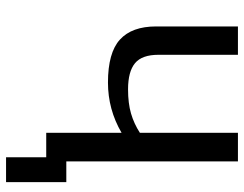

<svg xmlns="http://www.w3.org/2000/svg" viewBox="-108 -582 825 650"><g transform="rotate(90 305.0 -256.5)"><path d="M596 -68V136H512V0H429V-255Q350 -209 259 -209Q158 -209 113.5 -249.5Q69 -290 69 -372V-649H165V-380Q165 -324 193.5 -300.5Q222 -277 282 -277Q329 -277 363.5 -287Q398 -297 429 -317V-649H526V-68Z"/></g></svg>

Font: Play
Style: Regular
Weight: 400
Designer: Jonas Hecksher (Cyrillic expansion: Cyreal)
Foundry: Jonas Hecksher, Playtype, e-types AS
Version: Version 2.101; ttfautohint (v1.5.65-e2d9)